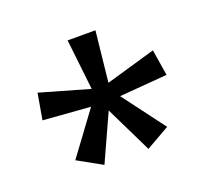

<svg xmlns="http://www.w3.org/2000/svg" viewBox="-80 -858 656 603"><g transform="rotate(-20 247.5 -556.5)"><path d="M292 -760H199L218 -591L54 -638L39 -551L197 -539L93 -398L174 -353L245 -509L321 -353L400 -398L294 -539L454 -552L440 -639L274 -591Z"/></g></svg>

Font: Noto Sans Ethiopic SemiCondensed
Style: Regular
Weight: 400
Width: 4
Designer: Monotype Design Team
Foundry: Monotype Imaging Inc.
Version: Version 2.102